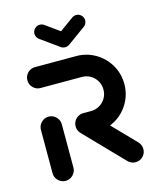

<svg xmlns="http://www.w3.org/2000/svg" viewBox="-106 -768 696 845"><g transform="rotate(-15 242.0 -346.0)"><path d="M88.9 0Q75.9 0 65 -6.5Q54.1 -13 47.6 -23.9Q41.1 -34.8 41.1 -47.8V-244.8Q41.1 -257.8 47.6 -268.7Q54.1 -279.6 65 -286.1Q75.9 -292.6 88.9 -292.6Q101.5 -292.6 112.4 -286.1Q123.3 -279.6 129.8 -268.7Q136.3 -257.8 136.3 -244.8V-47.8Q136.3 -34.8 129.8 -23.9Q123.3 -13 112.4 -6.5Q101.5 0 88.9 0ZM454.8 -47Q454.8 -27.4 440.9 -13.5Q427 0.4 407.4 0.4Q387.4 0.4 373 -14.1L205.9 -187Q192.6 -200.4 192.6 -220Q192.6 -233 198.9 -243.9Q205.2 -254.8 216.1 -261.3Q227 -267.8 240 -267.8Q249.6 -267.8 258.5 -263.9Q267.4 -260 274.1 -253L441.5 -80.4Q447.8 -73.7 451.3 -65.2Q454.8 -56.7 454.8 -47ZM192.6 -220.4Q192.6 -233 198.9 -243.9Q205.2 -254.8 216.1 -261.3Q227 -267.8 240 -267.8H275.2Q296.7 -267.8 314.4 -278.1Q332.2 -288.5 342.6 -306.3Q353 -324.1 353 -345.6Q353 -366.7 342.6 -384.6Q332.2 -402.6 314.4 -413Q296.7 -423.3 275.2 -423.3H87.4Q74.4 -423.3 63.5 -429.8Q52.6 -436.3 46.3 -447.2Q40 -458.1 40 -471.1Q40 -483.7 46.3 -494.6Q52.6 -505.6 63.5 -512Q74.4 -518.5 87.4 -518.5H275.2Q322.2 -518.5 362 -495.2Q401.9 -471.9 425 -432.2Q448.1 -392.6 448.1 -345.6Q448.1 -298.5 425 -258.7Q401.9 -218.9 362 -195.7Q322.2 -172.6 275.2 -172.6H240Q227 -172.6 216.1 -179.1Q205.2 -185.6 198.9 -196.5Q192.6 -207.4 192.6 -220.4ZM123 -660.7Q123 -674.1 132.6 -683.7Q142.2 -693.3 155.6 -693.3Q166.7 -693.3 175.2 -687L258.1 -627.4Q264.4 -623 268 -615.9Q271.5 -608.9 271.5 -601.1Q271.5 -587.8 261.9 -578.1Q252.2 -568.5 238.9 -568.5Q227.8 -568.5 219.3 -574.8L136.3 -634.4Q130 -638.9 126.5 -645.9Q123 -653 123 -660.7ZM321.5 -693.3Q334.8 -693.3 344.4 -683.7Q354.1 -674.1 354.1 -660.7Q354.1 -653 350.6 -645.9Q347 -638.9 340.7 -634.4L257.8 -574.4L219.3 -627L301.9 -686.7Q311.1 -693.3 321.5 -693.3Z"/></g></svg>

Font: 26F Galaxy Sans Extra Bold
Style: Regular
Weight: 800
Designer: C₂₉H₂₅N₃O₅
Version: Version 1.100